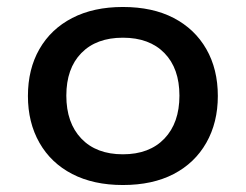

<svg xmlns="http://www.w3.org/2000/svg" viewBox="-20 -521 704 550"><path d="M332 9Q248 9 187 -22.5Q126 -54 93 -112Q60 -170 60 -246Q60 -323 93 -380.5Q126 -438 187 -469.5Q248 -501 332 -501Q417 -501 477.5 -469.5Q538 -438 571 -380.5Q604 -323 604 -246Q604 -170 571 -112Q538 -54 477.5 -22.5Q417 9 332 9ZM332 -79Q408 -79 451 -124Q494 -169 494 -247Q494 -325 451 -369Q408 -413 332 -413Q256 -413 213 -369Q170 -325 170 -247Q170 -169 213 -124Q256 -79 332 -79Z"/></svg>

Font: Nunito Sans 10pt SemiExpanded SemiBold
Style: Regular
Weight: 600
Width: 6
Designer: Vernon Adams
Foundry: Vernon Adams
Version: Version 3.101;gftools[0.9.27]